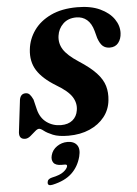

<svg xmlns="http://www.w3.org/2000/svg" viewBox="-64 -762 783 1097"><g transform="rotate(-5 327.5 -214.0)"><path d="M308 12.5Q251.5 12.5 219 -1Q186.5 -14.5 169.5 -28Q152.5 -41.5 143 -41.5Q133 -41.5 119.2 -29Q105.5 -16.5 90.2 -4Q75 8.5 60 8.5Q24.5 8.5 27 -30.5L48 -206Q51 -250.5 84.5 -250.5Q99 -250.5 108.2 -240.2Q117.5 -230 126.5 -210.5L140.5 -152.5Q153 -103 188.8 -77.2Q224.5 -51.5 271 -51.5Q312 -51.5 337 -72Q362 -92.5 367.5 -128Q374.5 -168 351.8 -204.5Q329 -241 263 -280Q186.5 -326.5 154.5 -377.8Q122.5 -429 130.5 -498Q137 -557 171.8 -606Q206.5 -655 269 -684.8Q331.5 -714.5 420.5 -714.5Q498.5 -714.5 551.2 -689.8Q604 -665 630.5 -626.5Q657 -588 655 -545.5Q653.5 -512.5 636.2 -490.5Q619 -468.5 587.5 -468.5Q562.5 -468.5 546.8 -482.2Q531 -496 519.5 -529L508.5 -570.5Q496.5 -614.5 471.2 -635.8Q446 -657 410.5 -657Q363.5 -657 334.8 -629.2Q306 -601.5 300.5 -561Q294.5 -518.5 317.2 -482.2Q340 -446 402 -405.5Q466.5 -364 501 -326.8Q535.5 -289.5 546.5 -251.2Q557.5 -213 552.5 -169Q547 -115.5 514.8 -74.8Q482.5 -34 429.5 -10.8Q376.5 12.5 308 12.5ZM254 175Q219.5 175 207.5 158Q195.5 141 202.5 115.5Q210.5 85 237.8 66.2Q265 47.5 297.5 47.5Q335 47.5 352.2 70.2Q369.5 93 358 137Q343 194 303.5 231Q264 268 193.5 283.5Q164 290 165.5 269Q166.5 248.5 192.5 242.5Q238.5 233 259.2 217.2Q280 201.5 284 186.5Q287 175 272.5 175Z"/></g></svg>

Font: Fraunces 9pt
Style: Bold Italic
Weight: 700
Italic angle: -16°
Version: Version 1.000;[b76b70a41]